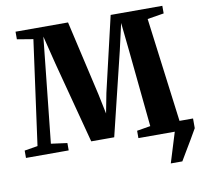

<svg xmlns="http://www.w3.org/2000/svg" viewBox="-102 -847 1201 1131"><g transform="rotate(-10 499.0 -281.5)"><path d="M829 180 884.5 0 881.5 -58H1004V0Q986.5 31 967 64Q947.5 97 929.5 126.8Q911.5 156.5 898 180ZM73.5 -57 159 -681.5 63 -697.5V-743H377L480 -294L504.5 -176L527.5 -295L632 -743H941V-697.5L842.5 -681.5L923 -58L999 -44V0H667V-44L748 -57.5L702.5 -513.5L684.5 -685.5L648.5 -526.5L527.5 -29.5H390L262 -515.5L219.5 -686L201.5 -513.5L153.5 -57L250 -44V0H-5.5V-44Z"/></g></svg>

Font: Merriweather 72pt ExtraBold
Style: Regular
Weight: 800
Version: Version 2.100